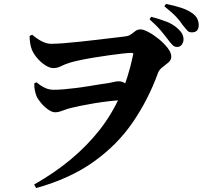

<svg xmlns="http://www.w3.org/2000/svg" viewBox="-20 -870 1040 973"><path d="M877 -632Q864 -632 854 -642Q844 -652 830 -671Q816 -690 794.5 -715.5Q773 -741 738 -772L746 -785Q788 -774 823 -760.5Q858 -747 881 -725Q910 -700 910 -671Q910 -656 901.5 -644Q893 -632 877 -632ZM153 65Q358 -51 483.5 -210Q609 -369 654 -590Q657 -597 654.5 -599.5Q652 -602 646 -602Q631 -602 600 -598.5Q569 -595 530 -589.5Q491 -584 451.5 -577.5Q412 -571 380.5 -564Q349 -557 333 -552Q305 -543 288 -534Q271 -525 250 -525Q232 -525 209.5 -539.5Q187 -554 169 -575Q151 -596 142 -617Q136 -632 133 -650.5Q130 -669 130 -688L143 -694Q169 -672 193 -660Q217 -648 240 -648Q263 -648 302.5 -651Q342 -654 387.5 -659Q433 -664 477 -669Q521 -674 556.5 -678.5Q592 -683 611 -685Q632 -687 644 -696Q656 -705 666.5 -713Q677 -721 692 -721Q707 -721 732.5 -707.5Q758 -694 785 -672Q812 -650 830 -626.5Q848 -603 848 -583Q848 -566 833.5 -553.5Q819 -541 803 -529Q787 -517 781 -501Q732 -366 653 -250.5Q574 -135 453.5 -49.5Q333 36 163 83ZM259 -301Q244 -301 224.5 -314.5Q205 -328 188.5 -347.5Q172 -367 165 -383Q159 -399 156 -415.5Q153 -432 154 -448L165 -453Q189 -433 209.5 -424Q230 -415 252 -415Q275 -415 304 -417.5Q333 -420 365 -424Q397 -428 428 -433Q459 -438 485.5 -442.5Q512 -447 530 -449Q549 -453 560.5 -455.5Q572 -458 580 -458Q598 -458 609.5 -450.5Q621 -443 630 -437L610 -363Q575 -362 536 -357.5Q497 -353 460 -347Q423 -341 391.5 -334.5Q360 -328 340 -323Q323 -319 309 -313.5Q295 -308 283 -304.5Q271 -301 259 -301ZM952 -706Q937 -706 928.5 -716Q920 -726 905 -744Q894 -762 873.5 -784Q853 -806 813 -838L821 -850Q864 -842 898 -830.5Q932 -819 953 -804Q972 -791 979.5 -775.5Q987 -760 987 -743Q987 -706 952 -706Z"/></svg>

Font: Noto Serif JP ExtraLight ExtraBold
Style: Regular
Weight: 800
Version: Version 2.003-H1;hotconv 1.1.1;makeotfexe 2.6.0